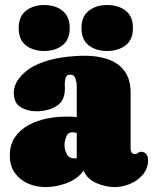

<svg xmlns="http://www.w3.org/2000/svg" viewBox="-20 -739 616 773"><path d="M19.5 -112.3Q19.5 -157.2 40.5 -187.3Q61.5 -217.3 95.5 -235.6Q129.4 -253.9 168.9 -261.7Q208.5 -269.5 245.1 -269.5Q255.9 -269.5 267.1 -269.3Q278.3 -269 289.1 -267.1V-394Q289.1 -406.2 283.9 -422.4Q278.8 -438.5 263.2 -438.5Q248 -438.5 244.4 -426Q240.7 -413.6 240.7 -402.3Q240.7 -397.5 241 -392.3Q241.2 -387.2 241.2 -381.8Q241.2 -331.5 206.5 -311.3Q171.9 -291 127.4 -291Q90.3 -291 63 -307.6Q35.6 -324.2 35.6 -366.2Q35.6 -382.8 42.2 -398.4Q48.8 -414.1 59.1 -426.3Q88.9 -462.4 134 -481.4Q179.2 -500.5 229.2 -507.6Q279.3 -514.6 323.2 -514.6Q373 -514.6 414.6 -500.5Q456.1 -486.3 481 -453.4Q505.9 -420.4 505.9 -364.7V-139.6Q505.9 -131.3 509.8 -125Q513.7 -118.7 522.9 -118.7Q530.3 -118.7 535.4 -123.3Q540.5 -127.9 547.9 -127.9Q562 -127.9 569.1 -118.2Q576.2 -108.4 576.2 -95.2Q576.2 -61 555.4 -36.4Q534.7 -11.7 503.9 1.2Q473.1 14.2 441.9 14.2Q405.3 14.2 367.9 -2Q330.6 -18.1 316.4 -52.2Q291.5 -17.6 248.3 -1.7Q205.1 14.2 163.6 14.2Q125.5 14.2 92.5 -0.2Q59.6 -14.6 39.6 -43Q19.5 -71.3 19.5 -112.3ZM239.7 -155.3Q239.7 -135.7 249 -118.4Q258.3 -101.1 280.8 -101.1Q285.2 -101.1 289.1 -102.1V-203.1Q280.8 -206.5 272 -206.5Q253.4 -206.5 246.6 -188.2Q239.7 -169.9 239.7 -155.3ZM158.2 -533.7Q113.8 -533.7 84.5 -556.2Q55.2 -578.6 55.2 -626Q55.2 -672.9 84.7 -695.8Q114.3 -718.8 158.2 -718.8Q202.6 -718.8 231.7 -695.8Q260.7 -672.9 260.7 -626Q260.7 -579.1 231.4 -556.4Q202.1 -533.7 158.2 -533.7ZM411.1 -533.7Q366.7 -533.7 337.4 -556.2Q308.1 -578.6 308.1 -626Q308.1 -672.9 337.6 -695.8Q367.2 -718.8 411.1 -718.8Q456.1 -718.8 485.6 -696.3Q515.1 -673.8 515.1 -626Q515.1 -578.6 485.4 -556.2Q455.6 -533.7 411.1 -533.7Z"/></svg>

Font: Caprasimo
Style: Regular
Weight: 400
Designer: The DocRepair Project, Phaedra Charles, Flavia Zimbardi
Foundry: Google
Version: Version 1.001